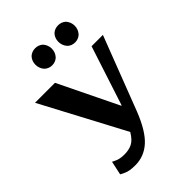

<svg xmlns="http://www.w3.org/2000/svg" viewBox="-253 -981 1102 1102"><g transform="rotate(-45 298.0 -430.0)"><path d="M177 11Q128 11 103 -1.5Q78 -14 78 -14L96 -98Q96 -98 118 -87.5Q140 -77 177 -77Q212 -77 239 -90Q266 -103 291 -145L23 -650H185L361 -288H364L482 -650H574L401 -200Q356 -86 302 -37.5Q248 11 177 11ZM431 -732Q403 -732 385 -750Q375 -761 370 -774.5Q365 -788 365 -802Q365 -833 385 -854Q404 -871 431 -871Q457 -871 477 -854Q497 -831 497 -802Q497 -772 477 -750Q458 -732 431 -732ZM245 -732Q219 -732 199 -750Q189 -761 184 -774.5Q179 -788 179 -802Q179 -833 199 -854Q219 -871 245 -871Q271 -871 291 -854Q311 -831 311 -802Q311 -772 291 -750Q272 -732 245 -732Z"/></g></svg>

Font: Arsenal SC
Style: Bold
Weight: 700
Designer: Andrij Shevchenko
Foundry: Stairsfor
Version: Version 2.001; ttfautohint (v1.8.4.7-5d5b)